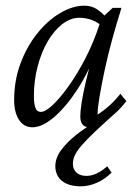

<svg xmlns="http://www.w3.org/2000/svg" viewBox="-20 -445 496 683"><path d="M267.6 217.8Q236.3 217.8 215.8 208Q195.3 198.2 186 182.1Q176.8 166 176.8 146.5Q176.8 116.2 198.2 87.9Q219.7 59.6 250 35.6Q280.3 11.7 305.7 -2.9L330.1 1Q316.4 4.9 313 6.3Q309.6 7.8 297.9 7.8Q281.2 7.8 273.4 -2.4Q265.6 -12.7 265.6 -30.3Q265.6 -47.9 270 -77.6Q274.4 -107.4 285.6 -155.8Q296.9 -204.1 317.4 -277.3H328.1Q297.9 -192.4 256.3 -128.4Q214.8 -64.5 172.4 -28.3Q129.9 7.8 95.7 7.8Q64.5 7.8 47.4 -19Q30.3 -45.9 30.3 -88.9Q30.3 -158.2 52.7 -218.8Q75.2 -279.3 112.3 -325.7Q149.4 -372.1 193.8 -398.4Q238.3 -424.8 280.3 -424.8Q305.7 -424.8 324.2 -412.6Q342.8 -400.4 362.3 -378.9L346.7 -347.7Q330.1 -365.2 307.6 -373.5Q285.2 -381.8 261.7 -381.8Q230.5 -381.8 201.2 -358.9Q171.9 -335.9 149.4 -297.4Q127 -258.8 113.8 -208.5Q100.6 -158.2 100.6 -103.5Q100.6 -76.2 106 -61.5Q111.3 -46.9 125 -46.9Q141.6 -46.9 167.5 -71.3Q193.4 -95.7 224.1 -138.7Q254.9 -181.6 284.2 -238.3Q313.5 -294.9 335 -361.3L343.8 -382.8L380.9 -417H412.1Q394.5 -361.3 378.9 -304.2Q363.3 -247.1 352.1 -194.3Q340.8 -141.6 334 -100.6Q327.1 -59.6 327.1 -37.1Q349.6 -51.8 369.1 -69.3Q388.7 -86.9 408.2 -111.3L429.7 -85Q423.8 -78.1 412.1 -64.5Q400.4 -50.8 390.6 -43Q345.7 -2.9 316.4 24.9Q287.1 52.7 270 72.8Q252.9 92.8 246.1 107.9Q239.3 123 239.3 137.7Q239.3 157.2 252 168.9Q264.6 180.7 288.1 180.7Q305.7 180.7 324.2 171.9Q342.8 163.1 361.3 146.5L377 168.9Q353.5 192.4 324.7 205.1Q295.9 217.8 267.6 217.8Z"/></svg>

Font: Crimson Pro Light
Style: Italic
Weight: 300
Italic angle: -12°
Designer: Jacques Le Bailly
Foundry: Baron von Fonthausen
Version: Version 1.003